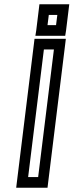

<svg xmlns="http://www.w3.org/2000/svg" viewBox="-20 -856 345 901"><path d="M206 0 286 -649 289 -674H264H167H142L139 -649L59 0L56 25H81H178H203L206 0ZM159 -25H112L186 -624H233L159 -25ZM290 -713 302 -811 305 -836H280H190H165L162 -811L150 -713L146 -688H171H261H286L290 -713ZM243 -738H203L209 -786H249L243 -738Z"/></svg>

Font: Gamestation Text Outline
Style: Italic
Weight: 400
Designer: Jonas Hecksher
Foundry: Jonas Hecksher, Playtypeª, e-types AS
Version: Version 1.003